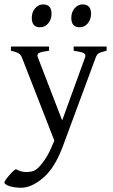

<svg xmlns="http://www.w3.org/2000/svg" viewBox="-41 -629 515 873"><path d="M443.8 -398.4Q417 -392.1 408.2 -386.7Q399.4 -381.3 394.5 -368.2L244.6 36.6Q207.5 136.2 154.5 180.4Q101.6 224.6 56.6 224.6Q22.5 224.6 0.7 216.8Q-21 209 -21 200.7Q-21 196.8 -12 184.3Q-2.9 171.9 9.3 158.7Q21.5 145.5 31.2 140.1Q52.7 152.3 74.2 153.1Q95.7 153.8 112.3 147.9Q128.9 142.1 152.8 110.8Q176.8 79.6 192.9 41L206.1 10.3L58.6 -367.7Q53.7 -380.4 42.5 -387Q31.2 -393.6 8.8 -398.4V-417.5H182.1V-398.4Q147.5 -394 136.5 -388.2Q125.5 -382.3 131.3 -367.7L241.7 -81.5L345.7 -367.7Q351.1 -381.8 339.1 -387.7Q327.1 -393.6 293.9 -398.4V-417.5H443.8ZM193.4 -566.4Q193.4 -541 178.5 -522.9Q163.6 -504.9 141.1 -504.9Q103.5 -504.9 103.5 -547.9Q103.5 -573.7 118.7 -591.3Q133.8 -608.9 154.8 -608.9Q193.4 -608.9 193.4 -566.4ZM373 -566.4Q373 -541 358.2 -522.9Q343.3 -504.9 320.8 -504.9Q283.2 -504.9 283.2 -547.9Q283.2 -573.7 298.3 -591.3Q313.5 -608.9 334.5 -608.9Q373 -608.9 373 -566.4Z"/></svg>

Font: Dai Banna SIL Light
Style: Regular
Weight: 300
Designer: Victor Gaultney
Foundry: SIL International
Version: Version 4.000